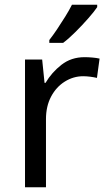

<svg xmlns="http://www.w3.org/2000/svg" viewBox="-20 -786 453 806"><path d="M335 -546Q350 -546 367.5 -544.5Q385 -543 398 -540L387 -459Q374 -462 358.5 -464Q343 -466 329 -466Q288 -466 252 -443.5Q216 -421 194.5 -380.5Q173 -340 173 -286V0H85V-536H157L167 -438H171Q197 -482 238 -514Q279 -546 335 -546ZM388 -756Q376 -738 351 -709.5Q326 -681 297.5 -652.5Q269 -624 245 -606H187V-618Q202 -637 219.5 -663Q237 -689 254 -716.5Q271 -744 282 -766H388Z"/></svg>

Font: Noto Sans Sharada
Style: Regular
Weight: 400
Designer: Monotype Design Team
Foundry: Monotype Imaging Inc.
Version: Version 2.006; ttfautohint (v1.8.4.7-5d5b)